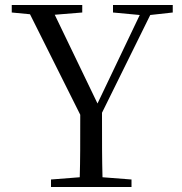

<svg xmlns="http://www.w3.org/2000/svg" viewBox="-20 -748 727 768"><path d="M432 -698 539 -688 370 -334 199 -689 309 -698V-728H27V-698L100 -691L301 -289C301 -167 301 -111 299 -39L184 -30V0H506V-30L390 -39C388 -114 388 -170 388 -297L581 -688L671 -698V-728H432Z"/></svg>

Font: Noto Serif CJK KR
Style: Regular
Weight: 400
Designer: Ryoko NISHIZUKA 西塚涼子 (kana & ideographs); Frank Grießhammer (Latin, Greek & Cyrillic); Wenlong ZHANG 张文龙 (bopomofo); San
Foundry: Adobe
Version: Version 2.001;hotconv 1.1.0;makeotfexe 2.6.0